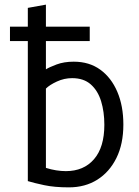

<svg xmlns="http://www.w3.org/2000/svg" viewBox="-20 -796 600 828"><path d="M277 12Q215 12 170.5 2.5Q126 -7 100 -15V-619H23V-681H100V-762L178 -776V-681H367V-619H178V-497Q192 -506 224 -518Q256 -530 298 -530Q365 -530 412.5 -495.5Q460 -461 486 -400Q512 -339 512 -259Q512 -175 482 -114.5Q452 -54 399.5 -21Q347 12 277 12ZM264 -58Q341 -58 385.5 -109.5Q430 -161 430 -258Q430 -314 416 -359.5Q402 -405 371.5 -432Q341 -459 291 -459Q257 -459 225.5 -444.5Q194 -430 178 -414V-72Q200 -65 222 -61.5Q244 -58 264 -58Z"/></svg>

Font: Ubuntu Sans Mono
Style: Regular
Weight: 400
Monospace: yes
Designer: Dalton Maag Ltd
Foundry: Dalton Maag Ltd
Version: Version 1.006